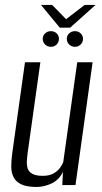

<svg xmlns="http://www.w3.org/2000/svg" viewBox="-20 -746 412 774"><path d="M127.1 7.7Q87.7 7.7 65.7 -2.9Q43.8 -13.6 34.7 -31.8Q25.5 -50.1 25.4 -73.6Q25.4 -97 28.7 -123.3L80.7 -495H142.7L91.7 -131.4Q89.2 -113.7 88.3 -97Q87.4 -80.2 91.7 -66.8Q96.1 -53.3 110.5 -45.3Q124.9 -37.2 152.4 -37.2Q178.9 -37.2 195.4 -46.6Q211.9 -56 221.3 -68.6Q230.7 -81.2 234.9 -92.2L291.3 -495H353.3L284.3 0H231.1L233.8 -53.6Q218.6 -21.2 188.5 -6.7Q158.3 7.7 127.1 7.7ZM185.1 -557.3Q171.4 -557.3 161.9 -566.6Q152.3 -576 152.3 -589.3Q152.3 -602.7 161.9 -611.5Q171.4 -620.4 185.1 -620.4Q198.9 -620.4 208.3 -611.5Q217.6 -602.7 217.6 -589.3Q217.6 -576 208.3 -566.6Q198.9 -557.3 185.1 -557.3ZM282.1 -557.3Q268.4 -557.3 258.8 -566.6Q249.3 -576 249.3 -589.3Q249.3 -602.7 258.8 -611.5Q268.4 -620.4 282.1 -620.4Q295.9 -620.4 305.2 -611.5Q314.6 -602.7 314.6 -589.3Q314.6 -576 305.2 -566.6Q295.9 -557.3 282.1 -557.3ZM221 -634.4 145.1 -726.2H190.2L246.4 -668.7L321.4 -726.2H365.2L262.7 -634.4Z"/></svg>

Font: Alumni Sans Thin
Style: Italic
Weight: 100
Italic angle: -8°
Designer: Robert E. Leuschke
Foundry: Robert E. Leuschke
Version: Version 1.016